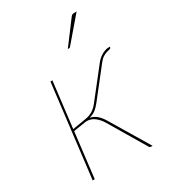

<svg xmlns="http://www.w3.org/2000/svg" viewBox="-176 -794 778 881"><g transform="rotate(-30 213.0 -354.0)"><path d="M50.5 0ZM348.5 -451Q354.5 -459 362.8 -466.5Q371 -474 380.2 -479.5Q389.5 -485 399.5 -488.5Q409.5 -492 418.5 -492H425.5L424.5 -487Q423.5 -483 417.2 -481.8Q411 -480.5 401.5 -477.8Q392 -475 381 -468.2Q370 -461.5 359 -447L243 -299.5Q229.5 -282.5 216.5 -272Q203.5 -261.5 182 -256Q203 -251.5 218 -238.2Q233 -225 245 -205L368 0H361.5Q354.5 0 351 -4.5L236 -198Q223 -220 204.5 -234.8Q186 -249.5 160.5 -249.5L90 -238.5L61.5 0H50.5L109.5 -490H120L91 -248.5L165.5 -261Q186.5 -264.5 202.2 -274.8Q218 -285 231 -301.5ZM374 -708 267 -583Q264.5 -579 259.5 -579H253L341.5 -697Q346.5 -704 350.5 -706Q354.5 -708 362 -708Z"/></g></svg>

Font: Lato Hairline
Style: Italic
Weight: 100
Italic angle: -7°
Designer: Lukasz Dziedzic
Foundry: tyPoland Lukasz Dziedzic
Version: Version 2.007; 2014-02-27